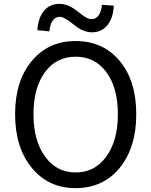

<svg xmlns="http://www.w3.org/2000/svg" viewBox="-20 -959 782 992"><path d="M146 -90Q58 -195 58 -369Q58 -543 146 -646Q231 -747 371 -747Q511 -747 597 -646Q684 -543 684 -369Q684 -195 597 -90Q511 13 371 13Q231 13 146 -90ZM529 -150Q589 -232 589 -369Q589 -506 529 -587Q470 -666 371 -666Q271 -666 213 -587Q153 -506 153 -369Q153 -232 213 -150Q272 -68 371 -68Q470 -68 529 -150ZM361 -832Q312 -872 290 -872Q243 -872 235 -797L173 -803Q177 -866 207 -903Q237 -939 287 -939Q333 -939 381 -900Q429 -860 452 -860Q498 -860 507 -934L568 -930Q565 -866 535 -829Q505 -792 455 -792Q409 -792 361 -832Z"/></svg>

Font: 思源黑体R
Style: Regular
Weight: 400
Designer: Ryoko NISHIZUKA  (kana & ideographs); Paul D. Hunt (Latin, Greek & Cyrillic); Wenlong ZHANG  (bopomofo); Sandoll Communi
Foundry: Adobe Systems Incorporated
Version: Version 1.00 June 24, 2014, initial release